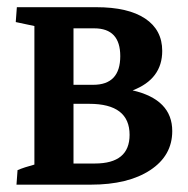

<svg xmlns="http://www.w3.org/2000/svg" viewBox="-20 -503 512 523"><path d="M24.9 0 27.8 -39.6Q46.4 -47.4 73.7 -54.7V-432.1L22.9 -442.9L25.9 -483.4H242.2Q329.1 -483.4 375.5 -452.4Q421.9 -421.4 421.9 -364.3Q421.9 -287.6 341.3 -256.8Q449.2 -231.9 449.2 -146Q449.2 -79.1 389.2 -39.6Q329.1 0 227.5 0ZM236.8 -425.8H180.2V-272H233.9Q307.6 -272 307.6 -350.1Q307.6 -425.8 236.8 -425.8ZM223.1 -220.2H180.2V-57.6H238.3Q333 -57.6 333 -135.7Q333 -220.2 223.1 -220.2Z"/></svg>

Font: Markazi Text SemiBold
Style: Regular
Weight: 600
Designer: Borna Izadpanah (Arabic designer), Fiona Ross (Arabic design director) and Florian Runge (Latin designer)
Foundry: Borna Izadpanah and Florian Runge
Version: Version 1.001; ttfautohint (v1.8.3)